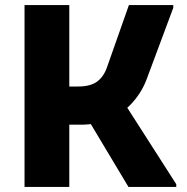

<svg xmlns="http://www.w3.org/2000/svg" viewBox="-20 -740 742 760"><path d="M299.5 -246.4H171.7V-397.6H289.9Q338.8 -397.6 365.3 -417.8Q391.8 -437.9 404.3 -476L490.3 -720H665.9V-709.2L562.3 -431.2Q543.6 -378.9 506.8 -336.7Q470 -294.6 417.9 -270.5Q365.7 -246.4 299.5 -246.4ZM77.1 0V-720H254.3V0ZM467.9 -338.4 677.7 -10.8V0H488.5L324.7 -273.6Z"/></svg>

Font: Kufam
Style: Regular
Weight: 400
Designer: Wael Morcos, Artur Schmal
Foundry: Original Type
Version: Version 1.301; ttfautohint (v1.8.3)